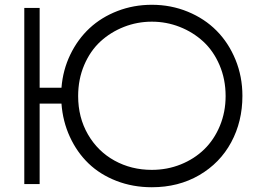

<svg xmlns="http://www.w3.org/2000/svg" viewBox="-20 -766 1058 799"><path d="M305.2 -366.2Q305.2 -277.3 345.9 -206.8Q386.7 -136.2 456.5 -97.7Q526.4 -59.1 611.8 -59.1Q675.8 -59.1 732.2 -81.8Q788.6 -104.5 829.8 -144.5Q871.1 -184.6 895 -242.2Q918.9 -299.8 918.9 -366.2Q918.9 -436 893.6 -495.1Q868.2 -554.2 825.7 -593.3Q783.2 -632.3 727.8 -654.1Q672.4 -675.8 611.8 -675.8Q551.3 -675.8 495.8 -654.1Q440.4 -632.3 397.9 -593.3Q355.5 -554.2 330.3 -495.1Q305.2 -436 305.2 -366.2ZM81.1 0V-732.9H145V-400.9H235.8Q241.7 -475.1 272.7 -539.1Q303.7 -603 352.8 -648.7Q401.9 -694.3 469 -720.2Q536.1 -746.1 611.8 -746.1Q691.4 -746.1 761.5 -717.3Q831.5 -688.5 881.3 -638.2Q931.2 -587.9 960 -517.6Q988.8 -447.3 988.8 -367.2Q988.8 -260.3 942.1 -173.8Q895.5 -87.4 809.1 -37.1Q722.7 13.2 611.8 13.2Q532.7 13.2 464.6 -13.2Q396.5 -39.6 348.4 -85.9Q300.3 -132.3 270.8 -196.5Q241.2 -260.7 235.8 -335H145V0Z"/></svg>

Font: Kreadon
Style: Regular
Weight: 400
Designer: kohakuno
Foundry: StudioGnu
Version: Version 1.000;Glyphs 3.1.2 (3151)